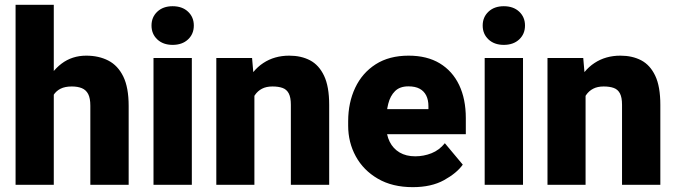

<svg xmlns="http://www.w3.org/2000/svg" viewBox="-20 -770 2818 800"><path d="M204.1 0H44.9V-750H204.1ZM143.6 -278.8Q143.1 -354 167.5 -412.6Q191.9 -471.2 236.1 -504.6Q280.3 -538.1 339.4 -538.1Q391.6 -538.1 431.4 -517.6Q471.2 -497.1 493.7 -451.2Q516.1 -405.3 516.1 -328.6V0H356.4V-329.6Q356.4 -360.8 347.4 -378.2Q338.4 -395.5 321 -402.6Q303.7 -409.7 279.3 -409.7Q251 -409.7 232.4 -400.4Q213.9 -391.1 202.9 -373.8Q191.9 -356.4 187.7 -333Q183.6 -309.6 183.6 -281.2Z M699.2 -744.1Q739.3 -744.1 763.4 -721.4Q787.6 -698.7 787.6 -663.6Q787.6 -628.4 763.4 -605.7Q739.3 -583 699.2 -583Q659.7 -583 635.5 -605.7Q611.3 -628.4 611.3 -663.6Q611.3 -698.7 635.5 -721.4Q659.7 -744.1 699.2 -744.1ZM779.3 0H619.6V-528.3H779.3Z M1040 0H881.3V-528.3H1030.3L1040 -415.5ZM979.5 -278.8Q979 -360.4 1004.6 -418.5Q1030.3 -476.6 1076.9 -507.3Q1123.5 -538.1 1185.1 -538.1Q1234.9 -538.1 1272 -518.6Q1309.1 -499 1330.3 -454.3Q1351.6 -409.7 1351.6 -333V0H1191.9V-333.5Q1191.9 -364.3 1183.1 -380.9Q1174.3 -397.5 1157.2 -403.6Q1140.1 -409.7 1115.2 -409.7Q1089.8 -409.7 1071.8 -400.4Q1053.7 -391.1 1042 -373.8Q1030.3 -356.4 1024.9 -333Q1019.5 -309.6 1019.5 -281.2Z M1699.7 9.8Q1614.7 9.8 1554.4 -25.4Q1494.1 -60.5 1462.4 -118.7Q1430.7 -176.8 1430.7 -246.1V-264.6Q1430.7 -342.3 1460 -404.3Q1489.3 -466.3 1545.4 -502.2Q1601.6 -538.1 1682.6 -538.1Q1759.3 -538.1 1812.3 -506.1Q1865.2 -474.1 1893.1 -415.8Q1920.9 -357.4 1920.9 -277.8V-210.9H1494.1V-315.4H1765.1V-328.1Q1765.1 -353.5 1755.9 -372.1Q1746.6 -390.6 1728.3 -400.4Q1710 -410.2 1681.6 -410.2Q1646 -410.2 1626 -390.4Q1606 -370.6 1597.7 -337.6Q1589.4 -304.7 1589.4 -264.6V-246.1Q1589.4 -208 1603.8 -179.2Q1618.2 -150.4 1645.3 -134.5Q1672.4 -118.7 1710 -118.7Q1745.6 -118.7 1778.1 -131.6Q1810.5 -144.5 1833.5 -173.3L1908.2 -84Q1883.3 -48.8 1830.3 -19.5Q1777.3 9.8 1699.7 9.8Z M2079.1 -744.1Q2119.1 -744.1 2143.3 -721.4Q2167.5 -698.7 2167.5 -663.6Q2167.5 -628.4 2143.3 -605.7Q2119.1 -583 2079.1 -583Q2039.6 -583 2015.4 -605.7Q1991.2 -628.4 1991.2 -663.6Q1991.2 -698.7 2015.4 -721.4Q2039.6 -744.1 2079.1 -744.1ZM2159.2 0H1999.5V-528.3H2159.2Z M2419.9 0H2261.2V-528.3H2410.2L2419.9 -415.5ZM2359.4 -278.8Q2358.9 -360.4 2384.5 -418.5Q2410.2 -476.6 2456.8 -507.3Q2503.4 -538.1 2564.9 -538.1Q2614.7 -538.1 2651.9 -518.6Q2689 -499 2710.2 -454.3Q2731.4 -409.7 2731.4 -333V0H2571.8V-333.5Q2571.8 -364.3 2563 -380.9Q2554.2 -397.5 2537.1 -403.6Q2520 -409.7 2495.1 -409.7Q2469.7 -409.7 2451.7 -400.4Q2433.6 -391.1 2421.9 -373.8Q2410.2 -356.4 2404.8 -333Q2399.4 -309.6 2399.4 -281.2Z"/></svg>

Font: Heebo ExtraBold
Style: Regular
Weight: 800
Designer: Oded Ezer
Foundry: Ezer Type House
Version: Version 3.100